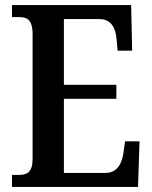

<svg xmlns="http://www.w3.org/2000/svg" viewBox="-20 -734 597 754"><path d="M27 0H522L528 -179H471L465 -135C459 -91 440 -55 394 -55H231V-346H437V-401H231V-659H370C416 -659 434 -626 438 -579L442 -535H499L495 -714H27V-667H53C84 -667 108 -659 108 -600V-109C108 -58 86 -47 54 -47H27Z"/></svg>

Font: Noto Serif Bengali Condensed SemiBold
Style: Regular
Weight: 600
Width: 3
Designer: Juan Bruce, Universal Thirst, Indian Type Foundry and the Monotype Design Team.
Foundry: Monotype Imaging Inc.
Version: Version 2.003